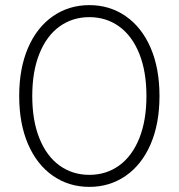

<svg xmlns="http://www.w3.org/2000/svg" viewBox="-20 -725 698 750"><path d="M55 -350Q55 -458 89.5 -538Q124 -618 186.5 -661.5Q249 -705 329 -705Q409 -705 471.5 -661.5Q534 -618 568.5 -538Q603 -458 603 -350Q603 -242 568.5 -162Q534 -82 471.5 -38.5Q409 5 329 5Q249 5 186.5 -38.5Q124 -82 89.5 -162Q55 -242 55 -350ZM552 -350Q552 -446 524 -515.5Q496 -585 445.5 -621.5Q395 -658 329 -658Q263 -658 212.5 -621.5Q162 -585 134 -515.5Q106 -446 106 -350Q106 -254 134 -184.5Q162 -115 212.5 -78.5Q263 -42 329 -42Q395 -42 445.5 -78.5Q496 -115 524 -184.5Q552 -254 552 -350Z"/></svg>

Font: Montserrat Alternates Light
Style: Regular
Weight: 300
Designer: Julieta Ulanovsky
Foundry: Julieta Ulanovsky
Version: Version 7.200